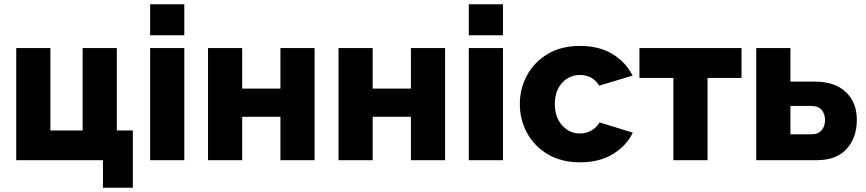

<svg xmlns="http://www.w3.org/2000/svg" viewBox="-20 -750 4054 899"><path d="M462 129V0H56V-525H216V-139H367V-525H527V-139H602V129Z M683 -585V-730H843V-585ZM683 0V-525H843V0Z M954 0V-525H1114V-335H1293V-525H1453V0H1293V-203H1114V0Z M1565 0V-525H1725V-335H1904V-525H2064V0H1904V-203H1725V0Z M2175 -585V-730H2335V-585ZM2175 0V-525H2335V0Z M2696 10Q2608 10 2544.5 -28Q2481 -66 2447.5 -128Q2414 -190 2414 -263Q2414 -335 2447.5 -397Q2481 -459 2544 -497Q2607 -535 2696 -535Q2786 -535 2848.5 -496.5Q2911 -458 2942 -396L2786 -349Q2755 -399 2695 -399Q2646 -399 2612 -362Q2578 -325 2578 -263Q2578 -201 2612 -163Q2646 -125 2695 -125Q2725 -125 2750 -139.5Q2775 -154 2787 -177L2943 -129Q2914 -68 2850.5 -29Q2787 10 2696 10Z M3133 0V-385H2974V-525H3452V-385H3293V0Z M3521 0V-525H3681V-368H3794Q3889 -368 3940.5 -319Q3992 -270 3992 -189Q3992 -105 3944 -52.5Q3896 0 3804 0ZM3681 -121H3778Q3811 -121 3827 -140Q3843 -159 3843 -188Q3843 -216 3827.5 -235Q3812 -254 3777 -254H3681Z"/></svg>

Font: Raleway ExtraBold
Style: Regular
Weight: 800
Designer: Matt McInerney, Pablo Impallari, Rodrigo Fuenzalida
Foundry: Matt McInerney, Pablo Impallari, Rodrigo Fuenzalida
Version: Version 4.026